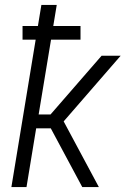

<svg xmlns="http://www.w3.org/2000/svg" viewBox="-20 -755 540 775"><path d="M26 0 124 -595H71V-650H133L147 -735H209L195 -650H305V-595H186L136 -293H184L390 -530H467L237 -265L379 0H312L297 -28L185 -237H126L87 0Z"/></svg>

Font: Iosevka Curly Light Oblique
Style: Regular
Weight: 300
Italic angle: -9°
Monospace: yes
Designer: Belleve Invis
Foundry: Belleve Invis
Version: Version 11.1.0; ttfautohint (v1.8.3)